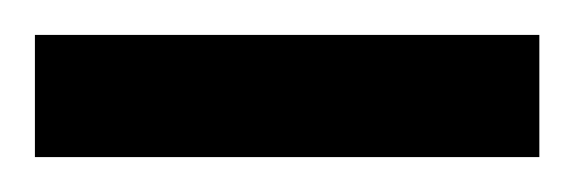

<svg xmlns="http://www.w3.org/2000/svg" viewBox="-20 -720 329 110"><path d="M289 -630V-700H0V-630Z"/></svg>

Font: Perun
Style: Regular
Weight: 400
Foundry: Copyright (c) Stefan Peev, Context Ltd, 2016
Version: Version 1.089